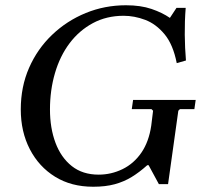

<svg xmlns="http://www.w3.org/2000/svg" viewBox="-20 -700 768 730"><path d="M486 -320H724L719 -285H664L658 -279L619 0H584L545 -72H540Q510 -45 480.5 -27Q451 -9 416 0.5Q381 10 335 10H334Q251 10 189.5 -28Q128 -66 93.5 -132.5Q59 -199 59 -284Q59 -370 90.5 -442Q122 -514 178 -567.5Q234 -621 306 -650.5Q378 -680 459 -680Q515 -680 556 -666Q597 -652 626 -632L651 -670H686Q682 -619 682.5 -568Q683 -517 687 -470L652 -460Q638 -531 605.5 -570Q573 -609 532 -624.5Q491 -640 450 -640Q385 -640 333 -612Q281 -584 244.5 -535.5Q208 -487 189 -422Q170 -357 170 -284Q170 -213 191 -157Q212 -101 253 -68.5Q294 -36 355 -36Q403 -36 446 -57Q489 -78 517.5 -119.5Q546 -161 555 -222L562 -279L556 -285H481Z"/></svg>

Font: Brygada 1918 Medium
Style: Italic
Weight: 500
Italic angle: -8°
Designer: Mateusz Machalski | Borys Kosmynka | Przemek Hoffer
Foundry: NIEPODLEGLA 2018
Version: Version 3.006